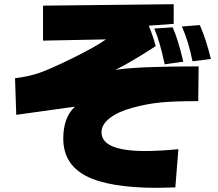

<svg xmlns="http://www.w3.org/2000/svg" viewBox="-20 -817 1040 917"><path d="M51.8 -443.4Q115.2 -451.2 166 -468.3Q216.8 -485.4 325.2 -538.6Q433.6 -591.8 486.3 -628.9L185.5 -623V-790L809.6 -796.9V-703.1L690.4 -694.3Q710 -648.4 723.6 -596.7Q614.3 -525.4 532.2 -483.4Q634.8 -500 928.7 -500L926.8 -334Q811.5 -334 747.1 -327.6Q682.6 -321.3 613.8 -302.7Q544.9 -284.2 504.9 -253.4Q464.8 -222.7 464.8 -185.5Q464.8 -95.7 673.8 -95.7Q741.2 -95.7 832 -104.5L817.4 78.1Q756.8 80.1 731.4 80.1Q500 80.1 391.1 23.4Q282.2 -33.2 282.2 -155.3Q282.2 -255.9 337.9 -307.6L57.6 -268.6ZM716.8 -680.7 804.7 -686.5Q830.1 -629.9 855.5 -522.5L766.6 -509.8Q743.2 -620.1 716.8 -680.7ZM848.6 -690.4 934.6 -697.3Q964.8 -627.9 987.3 -535.2L899.4 -524.4Q880.9 -618.2 848.6 -690.4Z"/></svg>

Font: GenEi M Gothic v2 Black
Style: Regular
Weight: 900
Version: Version 2.0